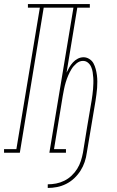

<svg xmlns="http://www.w3.org/2000/svg" viewBox="-60 -755 580 949"><path d="M176 174V156Q197 156 217.5 152Q238 148 257.5 138.5Q277 129 293.5 113.5Q310 98 321.5 79.5Q333 61 339.5 41Q346 21 350 0Q360 -65 371 -129.5Q382 -194 393 -259Q395 -273 397 -287Q399 -301 400 -315Q401 -329 401.5 -343Q402 -357 401 -371Q400 -385 398 -398.5Q396 -412 390.5 -424.5Q385 -437 374.5 -445.5Q364 -454 350 -454Q333 -454 318 -441.5Q303 -429 293.5 -413.5Q284 -398 277 -381.5Q270 -365 265 -348.5Q260 -332 256.5 -314.5Q253 -297 250 -280L207 -18H266V0H184L303 -717H156L38 0H-40V-18H21L137 -717H78V-735H384V-717H322L269 -396Q275 -409 282.5 -422Q290 -435 300.5 -446.5Q311 -458 324.5 -465Q338 -472 353 -472Q368 -472 381.5 -463.5Q395 -455 402 -442Q409 -429 413 -414Q417 -399 419 -383.5Q421 -368 421 -352Q421 -336 420 -320Q419 -304 416.5 -288Q414 -272 412 -256L369 0Q366 23 358.5 45.5Q351 68 338 88.5Q325 109 307 126Q289 143 267 154Q245 165 222 169.5Q199 174 176 174Z"/></svg>

Font: Iosevka Slab Thin Oblique
Style: Regular
Weight: 100
Italic angle: -9°
Monospace: yes
Designer: Belleve Invis
Foundry: Belleve Invis
Version: Version 11.1.0; ttfautohint (v1.8.3)